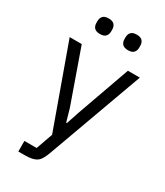

<svg xmlns="http://www.w3.org/2000/svg" viewBox="-224 -811 947 1102"><g transform="rotate(30 249.5 -260.5)"><path d="M17 0ZM403 -516H482L251 120Q242 143 233 158.5Q224 174 211 183Q198 192 178.5 196Q159 200 131 200H90V130H171L210 20L17 -516H97L221 -165L245 -81H250L278 -165ZM158 -618Q132 -618 120.5 -630.5Q109 -643 109 -664V-675Q109 -696 120.5 -708.5Q132 -721 158 -721Q184 -721 195.5 -708.5Q207 -696 207 -675V-664Q207 -643 195.5 -630.5Q184 -618 158 -618ZM344 -618Q318 -618 306.5 -630.5Q295 -643 295 -664V-675Q295 -696 306.5 -708.5Q318 -721 344 -721Q370 -721 381.5 -708.5Q393 -696 393 -675V-664Q393 -643 381.5 -630.5Q370 -618 344 -618Z"/></g></svg>

Font: Aneliza
Style: Regular
Weight: 400
Designer: Mike Abbink, Paul van der Laan, Pieter van Rosmalen
Foundry: Bold Monday
Version: Version 3.001;September 8, 2019;FontCreator 11.5.0.2425 64-b